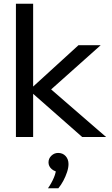

<svg xmlns="http://www.w3.org/2000/svg" viewBox="-20 -740 606 1037"><path d="M159 0H66V-720H159ZM553 0H424L132 -257H142L404 -496H524L246 -248V-266ZM295 277H239Q258 250 271 219.5Q284 189 282 168L300 188Q276 188 259 173Q242 158 242 137Q242 116 257.5 101Q273 86 294 86Q319 86 334.5 103Q350 120 350 146Q350 166 342 190Q334 214 322 236.5Q310 259 295 277Z"/></svg>

Font: Wix Madefor Display Medium
Style: Regular
Weight: 500
Designer: Dalton Maag Ltd
Foundry: Dalton Maag Ltd
Version: Version 3.100